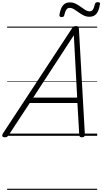

<svg xmlns="http://www.w3.org/2000/svg" viewBox="-66 -1256 945 1776"><path d="M-22 14Q-38 14 -43.5 5Q-49 -4 -40 -20L600 -994Q608 -1006 615.5 -1010.5Q623 -1015 637 -1015Q650 -1015 656.5 -1009.5Q663 -1004 664 -988L719 -14Q720 0 713.5 7Q707 14 692 14Q678 14 673 8.5Q668 3 667 -10L650 -303H209L16 -9Q6 5 -1 9.5Q-8 14 -22 14ZM241 -353H648L617 -930ZM503 -1098Q481 -1098 484 -1120Q493 -1177 516 -1205.5Q539 -1234 580 -1234Q609 -1234 634 -1221.5Q659 -1209 681 -1192.5Q703 -1176 723.5 -1163.5Q744 -1151 764 -1151Q782 -1151 793 -1166.5Q804 -1182 811 -1216Q815 -1236 839 -1236Q852 -1236 856.5 -1231Q861 -1226 858 -1215Q849 -1157 826.5 -1129Q804 -1101 761 -1101Q732 -1101 707.5 -1113.5Q683 -1126 661 -1142Q639 -1158 618.5 -1170.5Q598 -1183 578 -1183Q560 -1183 548.5 -1167.5Q537 -1152 529 -1118Q528 -1107 521.5 -1102.5Q515 -1098 503 -1098ZM0 490H833V500H0ZM0 -20H833V0H0ZM0 -505H833V-500H0ZM0 -1010H833V-1000H0Z"/></svg>

Font: Playwrite AU TAS Guides
Style: Regular
Weight: 400
Designer: Veronika Burian, José Scaglione
Foundry: TypeTogether
Version: Version 1.003